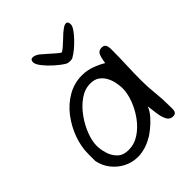

<svg xmlns="http://www.w3.org/2000/svg" viewBox="-221 -913 1050 1050"><g transform="rotate(-45 304.5 -388.0)"><path d="M469 -786Q484 -786 484 -762Q484 -750 471 -731Q458 -712 438.5 -691.5Q419 -671 398.5 -654Q378 -637 363 -629Q356 -623 338 -623Q324 -623 313 -629Q288 -644 259.5 -669.5Q231 -695 211 -720.5Q191 -746 191 -762Q191 -783 209 -783Q219 -783 230 -777.5Q241 -772 247 -767Q257 -759 276.5 -741.5Q296 -724 314.5 -708Q333 -692 340 -689Q348 -692 364.5 -706Q381 -720 397.5 -736Q414 -752 423 -760Q431 -767 444.5 -776.5Q458 -786 469 -786ZM232 10Q187 10 148.5 -10Q110 -30 84 -64Q58 -98 50 -140V-193Q50 -250 71 -308Q92 -366 129.5 -415Q167 -464 218.5 -493.5Q270 -523 330 -523Q368 -523 403.5 -510Q439 -497 467 -480Q473 -522 482 -538Q491 -554 513 -554Q530 -554 537 -543.5Q544 -533 544 -507Q544 -447 541.5 -389.5Q539 -332 539 -272Q539 -224 544.5 -173Q550 -122 550 -75Q550 -60 550.5 -45Q551 -30 545.5 -20.5Q540 -11 523 -11Q499 -11 487.5 -33.5Q476 -56 472 -88Q468 -120 464 -148Q454 -121 430.5 -95Q407 -69 383.5 -50.5Q360 -32 347.5 -24.5Q335 -17 347 -26Q325 -10 292.5 0Q260 10 232 10ZM222 -53Q267 -53 306 -79Q345 -105 374.5 -146Q404 -187 420.5 -232Q437 -277 437 -315Q437 -334 432.5 -358.5Q428 -383 416 -406Q404 -429 383.5 -444Q363 -459 330 -459Q287 -459 248 -431.5Q209 -404 178.5 -361.5Q148 -319 131 -274Q114 -229 114 -193Q114 -166 123.5 -133Q133 -100 156.5 -76.5Q180 -53 222 -53Z"/></g></svg>

Font: Fuzzy Bubbles
Style: Regular
Weight: 400
Designer: Robert E. Leuschke
Foundry: Robert E. Leuschke
Version: Version 1.010; ttfautohint (v1.8.3)